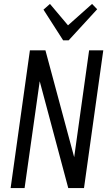

<svg xmlns="http://www.w3.org/2000/svg" viewBox="-20 -956 556 976"><path d="M505 -700 407 0H327L176 -565H185L105 0H34L132 -700H211L363 -135H354L433 -700ZM474 -909 329 -751H301L201 -907L234 -936L336 -815H312L448 -936Z"/></svg>

Font: Pathway Extreme Condensed Light
Style: Italic
Weight: 300
Width: 3
Italic angle: -8°
Version: Version 1.001;gftools[0.9.26]